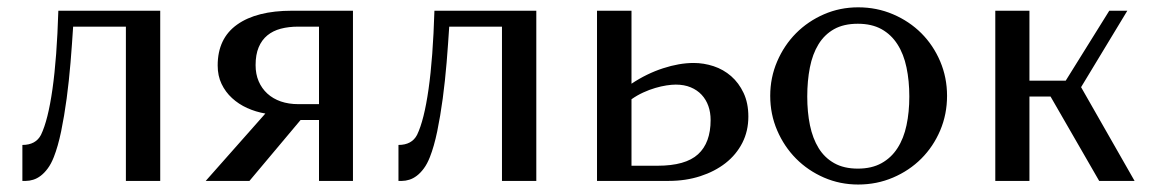

<svg xmlns="http://www.w3.org/2000/svg" viewBox="-20 -489 3141 519"><path d="M40.5 0V-97.2Q76.7 -97.2 90.8 -124.5Q109.9 -164.1 121.8 -248Q133.8 -332 137.7 -460H413.1V0H320.3V-417H177.7Q174.8 -370.6 170.7 -320.3Q166.5 -270 160.2 -222.7Q153.8 -175.3 145.3 -134Q136.7 -92.8 125.5 -64.5Q118.2 -45.9 109.1 -33.7Q100.1 -21.5 90.1 -13.9Q80.1 -6.3 69.8 -3.2Q59.6 0 50.3 0Z M934.1 0H842.3V-164.6H792.5L654.3 0H536.1L697.3 -182.1Q671.4 -186.5 648.2 -197Q625 -207.5 607.2 -223.9Q589.4 -240.2 578.9 -262.2Q568.4 -284.2 568.4 -312Q568.4 -385.3 621.1 -422.6Q673.8 -460 769 -460H934.1ZM670.9 -313Q670.9 -288.6 679.2 -269.3Q687.5 -250 702.6 -236.1Q717.8 -222.2 739 -214.8Q760.3 -207.5 786.1 -207.5H842.3V-417H786.1Q760.3 -417 739 -411.4Q717.8 -405.8 702.6 -393.3Q687.5 -380.9 679.2 -361.1Q670.9 -341.3 670.9 -313Z M1057.1 0V-97.2Q1093.3 -97.2 1107.4 -124.5Q1126.5 -164.1 1138.4 -248Q1150.4 -332 1154.3 -460H1429.7V0H1336.9V-417H1194.3Q1191.4 -370.6 1187.3 -320.3Q1183.1 -270 1176.8 -222.7Q1170.4 -175.3 1161.9 -134Q1153.3 -92.8 1142.1 -64.5Q1134.8 -45.9 1125.7 -33.7Q1116.7 -21.5 1106.7 -13.9Q1096.7 -6.3 1086.4 -3.2Q1076.2 0 1066.9 0Z M1687 -460V-262.7Q1707.5 -276.4 1729 -286.9Q1750.5 -297.4 1772.2 -304.4Q1793.9 -311.5 1814.9 -315.2Q1835.9 -318.8 1855 -318.8Q1882.3 -318.8 1908.9 -310.1Q1935.5 -301.3 1956.3 -283.2Q1977.1 -265.1 1990 -237.8Q2002.9 -210.4 2002.9 -173.8Q2002.9 -134.8 1986.6 -102.8Q1970.2 -70.8 1941.2 -48.1Q1912.1 -25.4 1872.8 -12.7Q1833.5 0 1788.1 0H1593.8V-460ZM1806.6 -260.3Q1795.9 -260.3 1781.5 -258.1Q1767.1 -255.9 1751.2 -251.2Q1735.4 -246.6 1718.8 -239Q1702.1 -231.4 1687 -220.7V-41H1757.3Q1833 -41 1866.9 -72Q1900.9 -103 1900.9 -164.6Q1900.9 -185.1 1894.8 -202.4Q1888.7 -219.7 1876.7 -232.7Q1864.7 -245.6 1847.2 -252.9Q1829.6 -260.3 1806.6 -260.3Z M2299.8 -469.2Q2350.1 -469.2 2394 -450.4Q2438 -431.6 2470.5 -399.2Q2502.9 -366.7 2521.5 -323Q2540 -279.3 2540 -230Q2540 -180.2 2521.5 -136.5Q2502.9 -92.8 2470.5 -60.3Q2438 -27.8 2394 -9Q2350.1 9.8 2299.8 9.8Q2250.5 9.8 2207.3 -9Q2164.1 -27.8 2131.8 -60.3Q2099.6 -92.8 2080.8 -136.5Q2062 -180.2 2062 -230Q2062 -279.3 2080.8 -323Q2099.6 -366.7 2131.8 -399.2Q2164.1 -431.6 2207.3 -450.4Q2250.5 -469.2 2299.8 -469.2ZM2298.8 -424.8Q2260.7 -424.8 2234.6 -410.2Q2208.5 -395.5 2192.4 -369.1Q2176.3 -342.8 2169.2 -306.6Q2162.1 -270.5 2162.1 -228Q2162.1 -186 2169.4 -150.4Q2176.8 -114.7 2192.9 -88.6Q2209 -62.5 2235.1 -47.9Q2261.2 -33.2 2298.8 -33.2Q2336.4 -33.2 2362.8 -47.9Q2389.2 -62.5 2406 -88.6Q2422.9 -114.7 2430.4 -150.4Q2438 -186 2438 -228Q2438 -270.5 2430.4 -306.6Q2422.9 -342.8 2406 -369.1Q2389.2 -395.5 2362.8 -410.2Q2336.4 -424.8 2298.8 -424.8Z M2762.7 -460V-271H2860.8L2978.5 -460H3027.3L2902.3 -253.4L3046.9 0H2951.2L2819.8 -228H2762.7V0H2670.4V-460Z"/></svg>

Font: Federov2
Style: Regular
Weight: 400
Designer: Olexa M. Volochay | Cyreal.org
Foundry: Olexa M. Volochay | Cyreal.org
Version: Version 1.000